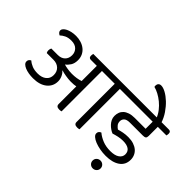

<svg xmlns="http://www.w3.org/2000/svg" viewBox="-175 -1277 1879 1879"><g transform="rotate(45 764.5 -338.0)"><path d="M881 -552V7Q875 9 867.5 10Q860 11 852 11Q810 11 810 -23V-552H633V7Q627 9 619.5 10Q612 11 604 11Q562 11 562 -23V-268Q548 -265 531.5 -263.5Q515 -262 489 -262Q473 -262 454.5 -264Q436 -266 418 -269Q400 -272 384 -275.5Q368 -279 358 -283L356 -280Q376 -264 389 -235.5Q402 -207 402 -177Q402 -109 349.5 -66.5Q297 -24 205 -24Q173 -24 144 -29Q115 -34 92.5 -43.5Q70 -53 57 -66Q44 -79 44 -96Q44 -113 52.5 -122Q61 -131 71 -136Q96 -114 128 -101.5Q160 -89 205 -89Q261 -89 294.5 -116Q328 -143 328 -190Q328 -238 298 -266Q268 -294 220 -294H127Q123 -301 121 -307.5Q119 -314 119 -324Q119 -342 127 -357H216Q263 -357 290.5 -383.5Q318 -410 318 -455Q318 -496 290.5 -523.5Q263 -551 212 -551Q168 -551 139.5 -536.5Q111 -522 94 -505Q81 -511 72 -521Q63 -531 63 -545Q63 -558 74.5 -571Q86 -584 106 -594Q126 -604 153 -610Q180 -616 212 -616Q249 -616 282 -605.5Q315 -595 340 -575Q365 -555 379 -526Q393 -497 393 -461Q393 -416 374 -386.5Q355 -357 332 -341Q338 -338 351.5 -335Q365 -332 380.5 -329.5Q396 -327 413 -325.5Q430 -324 444 -324Q511 -324 562 -342V-552H479Q451 -552 451 -582Q451 -588 452 -595Q453 -602 455 -610H967Q995 -610 995 -580Q995 -574 994 -567Q993 -560 991 -552Z M1243 186Q1220 186 1204 170.5Q1188 155 1188 132Q1188 109 1204 93.5Q1220 78 1243 78Q1266 78 1282 93.5Q1298 109 1298 132Q1298 155 1282 170.5Q1266 186 1243 186ZM1149 -257Q1175 -265 1206 -271Q1237 -277 1274 -277Q1316 -277 1348.5 -266Q1381 -255 1402.5 -236.5Q1424 -218 1435.5 -192.5Q1447 -167 1447 -137Q1447 -66 1392.5 -28Q1338 10 1246 10Q1204 10 1164 2.5Q1124 -5 1093 -17.5Q1062 -30 1043.5 -46.5Q1025 -63 1025 -81Q1025 -98 1033.5 -107.5Q1042 -117 1055 -122Q1089 -93 1136.5 -74Q1184 -55 1244 -55Q1307 -55 1339.5 -78Q1372 -101 1372 -137Q1372 -176 1343.5 -195.5Q1315 -215 1262 -215Q1231 -215 1199 -208Q1167 -201 1139 -192Q1121 -199 1102 -212Q1083 -225 1067 -242Q1051 -259 1040.5 -280.5Q1030 -302 1030 -328Q1030 -354 1038.5 -377Q1047 -400 1065.5 -417Q1084 -434 1113.5 -444Q1143 -454 1185 -454H1335V-552H967Q939 -552 939 -582Q939 -588 940 -595Q941 -602 943 -610H1501Q1529 -610 1529 -580Q1529 -574 1528 -567Q1527 -560 1525 -552H1406V-426Q1406 -404 1396.5 -396Q1387 -388 1363 -388H1184Q1141 -388 1122.5 -371Q1104 -354 1104 -328Q1104 -302 1118 -285Q1132 -268 1149 -257Z M1337 -602Q1322 -641 1295.5 -675Q1269 -709 1236.5 -735.5Q1204 -762 1170 -780Q1136 -798 1106 -805Q1104 -811 1104 -820Q1104 -839 1114.5 -850.5Q1125 -862 1144 -862Q1172 -862 1209.5 -841.5Q1247 -821 1284.5 -785.5Q1322 -750 1354 -703Q1386 -656 1403 -602Z"/></g></svg>

Font: Baloo 2
Style: Regular
Weight: 400
Designer: Sarang Kulkarni and Ek Type
Foundry: Ek Type
Version: Version 1.640;hotconv 1.0.111;makeotfexe 2.5.65597; ttfautoh